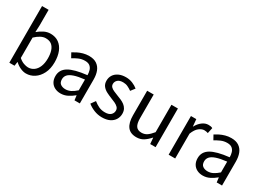

<svg xmlns="http://www.w3.org/2000/svg" viewBox="-18 -1559 3195 2335"><g transform="rotate(30 1579.5 -391.5)"><path d="M331 13Q294 13 253 -5Q212 -23 177 -56H173L165 0H92V-796H184V-578L180 -481Q217 -513 261 -535Q305 -557 351 -557Q421 -557 469 -522.5Q517 -488 542 -426Q567 -364 567 -280Q567 -188 533.5 -122Q500 -56 446.5 -21.5Q393 13 331 13ZM316 -64Q361 -64 396.5 -89.5Q432 -115 452 -163.5Q472 -212 472 -279Q472 -339 457.5 -384.5Q443 -430 412 -455Q381 -480 328 -480Q294 -480 258 -461Q222 -442 184 -406V-120Q219 -89 254.5 -76.5Q290 -64 316 -64Z M816 13Q771 13 735 -5Q699 -23 678.5 -57.5Q658 -92 658 -141Q658 -230 737.5 -277.5Q817 -325 991 -344Q991 -379 981.5 -410.5Q972 -442 948 -461.5Q924 -481 879 -481Q832 -481 790.5 -462.5Q749 -444 716 -423L681 -486Q706 -502 739 -518.5Q772 -535 811 -546Q850 -557 894 -557Q960 -557 1001.5 -529Q1043 -501 1062.5 -451.5Q1082 -402 1082 -334V0H1007L999 -65H996Q958 -33 912.5 -10Q867 13 816 13ZM842 -61Q881 -61 916.5 -79Q952 -97 991 -132V-283Q900 -273 846 -254.5Q792 -236 769 -209.5Q746 -183 746 -147Q746 -100 774 -80.5Q802 -61 842 -61Z M1396 13Q1339 13 1285.5 -8.5Q1232 -30 1194 -62L1238 -123Q1274 -94 1312 -76Q1350 -58 1399 -58Q1453 -58 1479.5 -82.5Q1506 -107 1506 -143Q1506 -171 1487.5 -189.5Q1469 -208 1440.5 -221.5Q1412 -235 1382 -246Q1344 -261 1307.5 -279.5Q1271 -298 1247.5 -327.5Q1224 -357 1224 -403Q1224 -447 1246 -481.5Q1268 -516 1310 -536.5Q1352 -557 1411 -557Q1461 -557 1504.5 -539Q1548 -521 1579 -495L1535 -438Q1507 -458 1477.5 -472Q1448 -486 1412 -486Q1360 -486 1335.5 -462.5Q1311 -439 1311 -407Q1311 -382 1327.5 -365Q1344 -348 1371 -336.5Q1398 -325 1428 -313Q1458 -302 1487.5 -289Q1517 -276 1540.5 -258Q1564 -240 1578.5 -213.5Q1593 -187 1593 -148Q1593 -104 1570.5 -67Q1548 -30 1504.5 -8.5Q1461 13 1396 13Z M1881 13Q1795 13 1754.5 -41Q1714 -95 1714 -199V-543H1806V-210Q1806 -135 1830 -100.5Q1854 -66 1908 -66Q1950 -66 1983 -88Q2016 -110 2055 -158V-543H2146V0H2070L2063 -85H2060Q2022 -41 1979.5 -14Q1937 13 1881 13Z M2329 0V-543H2404L2413 -444H2415Q2443 -496 2483.5 -526.5Q2524 -557 2569 -557Q2588 -557 2601.5 -554.5Q2615 -552 2627 -545L2610 -466Q2596 -470 2585 -472.5Q2574 -475 2557 -475Q2524 -475 2486 -446.5Q2448 -418 2421 -349V0Z M2813 13Q2768 13 2732 -5Q2696 -23 2675.5 -57.5Q2655 -92 2655 -141Q2655 -230 2734.5 -277.5Q2814 -325 2988 -344Q2988 -379 2978.5 -410.5Q2969 -442 2945 -461.5Q2921 -481 2876 -481Q2829 -481 2787.5 -462.5Q2746 -444 2713 -423L2678 -486Q2703 -502 2736 -518.5Q2769 -535 2808 -546Q2847 -557 2891 -557Q2957 -557 2998.5 -529Q3040 -501 3059.5 -451.5Q3079 -402 3079 -334V0H3004L2996 -65H2993Q2955 -33 2909.5 -10Q2864 13 2813 13ZM2839 -61Q2878 -61 2913.5 -79Q2949 -97 2988 -132V-283Q2897 -273 2843 -254.5Q2789 -236 2766 -209.5Q2743 -183 2743 -147Q2743 -100 2771 -80.5Q2799 -61 2839 -61Z"/></g></svg>

Font: Noto Sans JP Thin
Style: Regular
Weight: 400
Version: Version 2.004-H2;hotconv 1.0.118;makeotfexe 2.5.65603